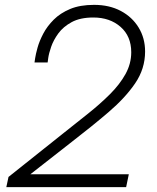

<svg xmlns="http://www.w3.org/2000/svg" viewBox="-20 -770 647 790"><path d="M6 0 15 -42 241 -222Q294 -264 343.5 -303.5Q393 -343 433 -383Q473 -423 496.5 -465.5Q520 -508 520 -555Q520 -621 476 -659.5Q432 -698 364 -698Q310 -698 275 -679Q240 -660 220 -632.5Q200 -605 190.5 -577.5Q181 -550 178.5 -531.5Q176 -513 176 -513H122Q122 -513 124.5 -530Q127 -547 134.5 -574Q142 -601 158 -631.5Q174 -662 201 -689Q228 -716 268.5 -733Q309 -750 367 -750Q430 -750 477 -725Q524 -700 550.5 -656.5Q577 -613 577 -558Q577 -487 536 -427Q495 -367 426.5 -308.5Q358 -250 275 -186L105 -53H510L499 0Z"/></svg>

Font: Be Vietnam Pro ExtraLight
Style: Italic
Weight: 200
Italic angle: -12°
Designer: Lam Bao, Tony Le, Vietanh Nguyen
Foundry: Yellow Type Foundry
Version: Version 1.002; ttfautohint (v1.8.3)